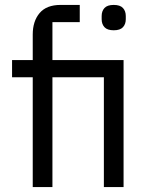

<svg xmlns="http://www.w3.org/2000/svg" viewBox="-20 -760 607 780"><path d="M113 -446H29V-516H113V-620Q113 -674 141 -707Q169 -740 226 -740H304V-670H193V-516H482V0H402V-446H193V0H113ZM442 -637Q416 -637 404.5 -649.5Q393 -662 393 -682V-695Q393 -715 404.5 -727.5Q416 -740 442 -740Q468 -740 479.5 -727.5Q491 -715 491 -695V-682Q491 -662 479.5 -649.5Q468 -637 442 -637Z"/></svg>

Font: IBM Plex Sans Thai
Style: Regular
Weight: 400
Designer: Mike Abbink, Paul van der Laan, Pieter van Rosmalen, Ben Mitchell, Mark Frömberg
Foundry: Bold Monday
Version: Version 1.1